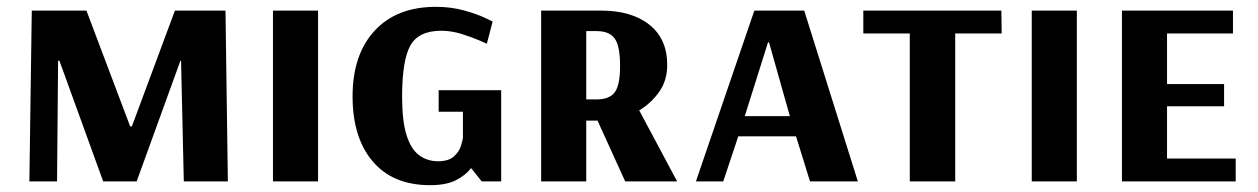

<svg xmlns="http://www.w3.org/2000/svg" viewBox="-20 -531 3682 562"><path d="M66 0 73 -500H233L361 -161H366L492 -500H640L647 0H518L510 -353H508L380 0H282L154 -353H150L147 0Z M779 0V-500H911V0Z M1239 11Q1130 11 1071 -58.5Q1012 -128 1012 -249Q1012 -371 1076.5 -441Q1141 -511 1256 -511Q1300 -511 1338 -500.5Q1376 -490 1399 -479Q1422 -468 1422 -468L1405 -403Q1405 -403 1383.5 -412.5Q1362 -422 1331.5 -431.5Q1301 -441 1272 -441Q1205 -441 1181 -397.5Q1157 -354 1157 -248Q1157 -177 1170 -135.5Q1183 -94 1207 -76.5Q1231 -59 1262 -59Q1293 -59 1308.5 -73Q1324 -87 1329 -103.5Q1334 -120 1335 -127V-204H1264V-267H1447V0H1390L1359 -39Q1343 -18 1314.5 -3.5Q1286 11 1239 11Z M1564 0V-500H1739Q1829 -500 1881 -458.5Q1933 -417 1933 -341Q1933 -295 1909 -261.5Q1885 -228 1851 -208L1962 0H1810L1729 -178H1696V0ZM1696 -240H1726Q1764 -240 1779.5 -261Q1795 -282 1795 -338Q1795 -396 1779.5 -418Q1764 -440 1726 -440H1696Z M2017 0 2188 -500H2334L2491 0H2351L2310 -132H2141L2097 0ZM2160 -191H2292L2231 -407H2228Z M2643 0V-433H2507V-500H2911L2912 -433H2776V0Z M3000 0V-500H3132V0Z M3264 0V-500H3589V-433H3396V-285H3563V-220H3396V-67H3597V0Z"/></svg>

Font: Arsenal SC
Style: Bold
Weight: 700
Designer: Andrij Shevchenko
Foundry: Stairsfor
Version: Version 2.001; ttfautohint (v1.8.4.7-5d5b)